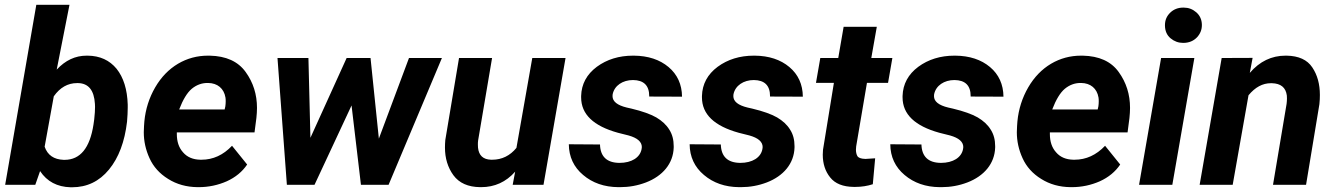

<svg xmlns="http://www.w3.org/2000/svg" viewBox="-20 -770 5568 800"><path d="M509.3 -262.7C511.2 -284.7 512.2 -304.2 512.2 -321.3C512.2 -325.7 512.2 -330.1 512.2 -334C510.3 -397.5 494.6 -447.3 465.8 -483.4C436.5 -519 396.5 -537.6 345.2 -538.1C343.8 -538.1 342.3 -538.1 340.8 -538.1C293.5 -538.1 252.4 -518.6 216.3 -480L269.5 -750H131.3L1.5 0H127L147 -57.1C175.8 -13.7 218.3 8.8 273.9 10.3C275.9 10.3 277.8 10.3 280.3 10.3C342.3 10.3 393.6 -14.2 434.1 -63.5C474.6 -112.8 499.5 -179.2 509.3 -262.7ZM369.6 -251.5C354.5 -153.3 314.5 -104 249 -104C247.6 -104 246.6 -104 245.1 -104C204.6 -105.5 178.2 -123.5 166 -158.7L204.1 -368.7C230 -405.3 262.2 -423.8 301.3 -423.8C302.7 -423.8 303.7 -423.8 305.2 -423.8C348.6 -422.9 372.1 -394 375.5 -337.4C376 -333.5 376 -329.6 376 -324.7C376 -311 375 -293.9 372.6 -272.9Z M803.2 9.8C804.7 9.8 806.6 9.8 808.1 9.8C849.1 9.8 888.2 1.5 924.8 -14.6C961.4 -31.2 989.7 -54.7 1009.8 -84.5L946.8 -162.6C910.2 -124 867.7 -104.5 819.8 -104.5C817.9 -104.5 816.4 -104.5 814.9 -104.5C784.2 -105 759.8 -115.2 742.7 -135.3C725.1 -154.8 716.8 -180.2 716.8 -211.4C716.8 -213.9 716.8 -215.8 716.8 -218.3H1040.5L1048.3 -278.3C1049.8 -293 1050.8 -306.6 1050.8 -320.3C1050.8 -376.5 1035.2 -426.3 1003.4 -470.2C971.7 -514.2 921.9 -536.6 854 -538.1C851.6 -538.1 849.1 -538.1 846.2 -538.1C801.8 -538.1 759.8 -526.9 721.7 -504.4C683.1 -481.4 651.4 -448.7 626.5 -405.8C601.6 -362.8 586.4 -315.4 581.5 -264.2L580.1 -244.6C579.6 -236.3 579.1 -227.5 579.1 -219.2C579.1 -182.1 586.9 -146 603 -110.8C619.1 -75.2 645 -46.4 680.7 -24.4C716.3 -2 756.8 9.3 803.2 9.8ZM847.2 -424.3C886.2 -423.8 913.1 -401.4 919.4 -363.8C920.4 -358.4 920.4 -353 920.4 -347.2C920.4 -340.8 919.9 -334 918.9 -326.7L916 -314H726.6C742.2 -355 759.8 -383.8 778.8 -399.9C798.3 -416 820.3 -424.3 844.2 -424.3C845.2 -424.3 846.2 -424.3 847.2 -424.3Z M1523.9 -528.3H1424.3L1273.4 -195.8L1265.1 -528.3H1136.2L1175.3 0H1290.5L1444.8 -330.6L1483.9 0H1599.1L1821.3 -528.3H1684.1L1558.6 -192.4Z M2116.2 0H2244.6L2336.4 -528.3H2197.8L2131.8 -153.8C2105 -121.1 2071.3 -104.5 2030.8 -104.5C2028.8 -104.5 2027.3 -104.5 2025.9 -104.5C1993.2 -105.5 1975.1 -122.1 1971.7 -154.8C1971.2 -158.7 1971.2 -163.1 1971.2 -167.5C1971.2 -172.9 1971.2 -178.7 1972.2 -185.1L2030.3 -528.3H1892.6L1835.4 -186.5C1834.5 -175.8 1834 -165.5 1834 -155.3C1834 -110.8 1845.7 -72.3 1869.1 -40C1893.1 -7.3 1930.2 9.3 1981 9.8C1982.4 9.8 1983.4 9.8 1984.9 9.8C2041 9.8 2088.4 -11.7 2126.5 -54.7Z M2653.3 -148.9C2647 -113.8 2611.8 -91.3 2561 -91.3C2508.3 -91.8 2481.4 -117.7 2480 -168L2350.1 -168.9C2350.6 -116.7 2370.6 -73.7 2409.7 -41C2448.7 -7.8 2497.6 9.3 2556.2 9.8C2558.6 9.8 2561.5 9.8 2564 9.8C2601.1 9.8 2636.7 3.4 2671.4 -9.8C2741.2 -36.6 2785.2 -88.4 2787.1 -155.3C2787.1 -157.2 2787.1 -159.2 2787.1 -161.1C2787.1 -187.5 2781.2 -210.4 2768.6 -230C2756.3 -250 2738.3 -266.6 2714.4 -280.8C2690.4 -294.4 2656.2 -306.6 2611.3 -317.4L2591.8 -321.8C2551.8 -331.5 2532.2 -347.2 2532.2 -369.6C2532.2 -372.1 2532.2 -374.5 2532.7 -377C2540 -413.6 2574.7 -436.5 2617.7 -436.5C2662.6 -436 2685.1 -413.6 2685.1 -369.6C2685.1 -369.1 2685.1 -368.2 2685.1 -367.7L2821.8 -367.2C2821.3 -418.5 2802.2 -460 2765.6 -490.7C2729 -521.5 2680.7 -537.6 2621.1 -538.1C2620.1 -538.1 2618.7 -538.1 2617.7 -538.1C2559.1 -538.1 2508.8 -522.5 2466.8 -491.7C2424.8 -460.4 2402.8 -419.9 2401.4 -370.1C2401.4 -368.2 2401.4 -366.2 2401.4 -364.3C2401.4 -293.9 2452.6 -245.1 2554.7 -216.8L2599.1 -205.6C2635.7 -195.3 2654.3 -179.2 2654.3 -157.2C2654.3 -154.8 2653.8 -151.9 2653.3 -148.9Z M3156.7 -148.9C3150.4 -113.8 3115.2 -91.3 3064.5 -91.3C3011.7 -91.8 2984.9 -117.7 2983.4 -168L2853.5 -168.9C2854 -116.7 2874 -73.7 2913.1 -41C2952.1 -7.8 3001 9.3 3059.6 9.8C3062 9.8 3064.9 9.8 3067.4 9.8C3104.5 9.8 3140.1 3.4 3174.8 -9.8C3244.6 -36.6 3288.6 -88.4 3290.5 -155.3C3290.5 -157.2 3290.5 -159.2 3290.5 -161.1C3290.5 -187.5 3284.7 -210.4 3272 -230C3259.8 -250 3241.7 -266.6 3217.8 -280.8C3193.8 -294.4 3159.7 -306.6 3114.7 -317.4L3095.2 -321.8C3055.2 -331.5 3035.6 -347.2 3035.6 -369.6C3035.6 -372.1 3035.6 -374.5 3036.1 -377C3043.5 -413.6 3078.1 -436.5 3121.1 -436.5C3166 -436 3188.5 -413.6 3188.5 -369.6C3188.5 -369.1 3188.5 -368.2 3188.5 -367.7L3325.2 -367.2C3324.7 -418.5 3305.7 -460 3269 -490.7C3232.4 -521.5 3184.1 -537.6 3124.5 -538.1C3123.5 -538.1 3122.1 -538.1 3121.1 -538.1C3062.5 -538.1 3012.2 -522.5 2970.2 -491.7C2928.2 -460.4 2906.2 -419.9 2904.8 -370.1C2904.8 -368.2 2904.8 -366.2 2904.8 -364.3C2904.8 -293.9 2956.1 -245.1 3058.1 -216.8L3102.5 -205.6C3139.2 -195.3 3157.7 -179.2 3157.7 -157.2C3157.7 -154.8 3157.2 -151.9 3156.7 -148.9Z M3495.1 -658.2 3472.7 -528.3H3397.9L3379.9 -424.8H3454.6L3409.2 -146C3408.7 -139.2 3408.2 -131.8 3408.2 -125.5C3408.2 -87.9 3418.5 -56.2 3439 -30.8C3459.5 -4.9 3492.2 8.3 3537.6 8.8C3539.6 8.8 3542 8.8 3543.9 8.8C3569.8 8.8 3594.2 4.9 3616.7 -2.4L3626.5 -110.4C3606.9 -108.9 3593.8 -107.9 3587.4 -107.9C3585.9 -107.9 3585.4 -107.9 3584.5 -107.9C3566.9 -108.4 3556.2 -112.8 3552.2 -120.1C3548.3 -127.4 3546.4 -136.2 3546.4 -146.5C3546.4 -150.4 3546.9 -155.3 3547.4 -160.2L3592.3 -424.8H3680.2L3698.2 -528.3H3610.4L3633.3 -658.2Z M3992.7 -148.9C3986.3 -113.8 3951.2 -91.3 3900.4 -91.3C3847.7 -91.8 3820.8 -117.7 3819.3 -168L3689.5 -168.9C3689.9 -116.7 3710 -73.7 3749 -41C3788.1 -7.8 3836.9 9.3 3895.5 9.8C3897.9 9.8 3900.9 9.8 3903.3 9.8C3940.4 9.8 3976.1 3.4 4010.7 -9.8C4080.6 -36.6 4124.5 -88.4 4126.5 -155.3C4126.5 -157.2 4126.5 -159.2 4126.5 -161.1C4126.5 -187.5 4120.6 -210.4 4107.9 -230C4095.7 -250 4077.6 -266.6 4053.7 -280.8C4029.8 -294.4 3995.6 -306.6 3950.7 -317.4L3931.2 -321.8C3891.1 -331.5 3871.6 -347.2 3871.6 -369.6C3871.6 -372.1 3871.6 -374.5 3872.1 -377C3879.4 -413.6 3914.1 -436.5 3957 -436.5C4002 -436 4024.4 -413.6 4024.4 -369.6C4024.4 -369.1 4024.4 -368.2 4024.4 -367.7L4161.1 -367.2C4160.6 -418.5 4141.6 -460 4105 -490.7C4068.4 -521.5 4020 -537.6 3960.4 -538.1C3959.5 -538.1 3958 -538.1 3957 -538.1C3898.4 -538.1 3848.1 -522.5 3806.2 -491.7C3764.2 -460.4 3742.2 -419.9 3740.7 -370.1C3740.7 -368.2 3740.7 -366.2 3740.7 -364.3C3740.7 -293.9 3792 -245.1 3894 -216.8L3938.5 -205.6C3975.1 -195.3 3993.7 -179.2 3993.7 -157.2C3993.7 -154.8 3993.2 -151.9 3992.7 -148.9Z M4440.9 9.8C4442.4 9.8 4444.3 9.8 4445.8 9.8C4486.8 9.8 4525.9 1.5 4562.5 -14.6C4599.1 -31.2 4627.4 -54.7 4647.5 -84.5L4584.5 -162.6C4547.9 -124 4505.4 -104.5 4457.5 -104.5C4455.6 -104.5 4454.1 -104.5 4452.6 -104.5C4421.9 -105 4397.5 -115.2 4380.4 -135.3C4362.8 -154.8 4354.5 -180.2 4354.5 -211.4C4354.5 -213.9 4354.5 -215.8 4354.5 -218.3H4678.2L4686 -278.3C4687.5 -293 4688.5 -306.6 4688.5 -320.3C4688.5 -376.5 4672.9 -426.3 4641.1 -470.2C4609.4 -514.2 4559.6 -536.6 4491.7 -538.1C4489.3 -538.1 4486.8 -538.1 4483.9 -538.1C4439.5 -538.1 4397.5 -526.9 4359.4 -504.4C4320.8 -481.4 4289.1 -448.7 4264.2 -405.8C4239.3 -362.8 4224.1 -315.4 4219.2 -264.2L4217.8 -244.6C4217.3 -236.3 4216.8 -227.5 4216.8 -219.2C4216.8 -182.1 4224.6 -146 4240.7 -110.8C4256.8 -75.2 4282.7 -46.4 4318.4 -24.4C4354 -2 4394.5 9.3 4440.9 9.8ZM4484.9 -424.3C4523.9 -423.8 4550.8 -401.4 4557.1 -363.8C4558.1 -358.4 4558.1 -353 4558.1 -347.2C4558.1 -340.8 4557.6 -334 4556.6 -326.7L4553.7 -314H4364.3C4379.9 -355 4397.5 -383.8 4416.5 -399.9C4436 -416 4458 -424.3 4481.9 -424.3C4482.9 -424.3 4483.9 -424.3 4484.9 -424.3Z M4834 -662.6C4834.5 -640.6 4842.3 -623 4857.4 -610.4C4872.6 -597.7 4890.1 -591.3 4909.2 -591.3C4910.2 -591.3 4911.1 -591.3 4912.1 -591.3C4935.1 -591.8 4953.1 -599.6 4967.3 -614.3C4981 -628.9 4987.8 -646 4987.8 -665C4987.8 -665.5 4987.8 -666.5 4987.8 -667.5C4987.3 -688.5 4979.5 -705.6 4964.4 -718.8C4949.2 -731.9 4932.1 -738.3 4912.6 -738.3C4911.6 -738.3 4910.6 -738.3 4909.7 -738.3C4888.7 -738.3 4870.6 -731.4 4856 -717.3C4841.3 -703.1 4834 -686 4834 -665.5C4834 -664.6 4834 -663.6 4834 -662.6ZM4956.5 -528.3H4817.9L4726.1 0H4864.7Z M5070.3 -528.3 4978.5 0H5116.2L5182.1 -373C5210 -406.7 5240.7 -423.3 5275.4 -423.3C5276.9 -423.3 5277.8 -423.3 5279.3 -423.3C5316.9 -422.4 5337.4 -405.3 5341.8 -372.1C5342.3 -368.2 5342.3 -364.3 5342.3 -359.9C5342.3 -353 5341.8 -345.2 5340.8 -337.4L5284.2 0H5421.9L5477.5 -335.9C5479 -349.6 5479.5 -362.3 5479.5 -374.5C5479.5 -419.4 5469.2 -457.5 5447.8 -489.3C5426.8 -521 5391.1 -537.1 5341.3 -538.1C5339.8 -538.1 5338.4 -538.1 5336.4 -538.1C5278.3 -538.1 5228.5 -514.2 5187.5 -466.3L5199.2 -528.8Z"/></svg>

Font: Roboto
Style: Bold Italic
Weight: 700
Italic angle: -12°
Designer: Google
Version: Version 2.137; 2017